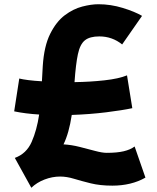

<svg xmlns="http://www.w3.org/2000/svg" viewBox="-20 -825 743 907"><path d="M128 62 50 -79Q105 -99 129.5 -154.5Q154 -210 165 -284Q99 -288 47 -299L71 -454Q87 -450 114.5 -446.5Q142 -443 178 -441Q179 -459 180 -477Q181 -495 182 -513Q188 -607 217 -665Q246 -723 286 -753Q326 -783 368.5 -794Q411 -805 445 -805Q503 -805 560 -787.5Q617 -770 651 -750L557 -615Q510 -653 449 -653Q404 -653 381 -634.5Q358 -616 348 -569Q338 -522 332 -437Q405 -438 473 -445.5Q541 -453 580 -469L605 -314Q558 -304 481.5 -294.5Q405 -285 319 -282Q306 -196 280 -143Q317 -141 356.5 -131Q396 -121 429.5 -112Q463 -103 484 -103Q533 -103 564.5 -110.5Q596 -118 616 -133L667 14Q634 33 594.5 42.5Q555 52 511 52Q453 52 408.5 41Q364 30 329.5 19.5Q295 9 264 9Q227 9 190.5 23Q154 37 128 62Z"/></svg>

Font: Mochiy Pop P One
Style: Regular
Weight: 400
Designer: FONTDASU
Foundry: FONTDASU / Google Inc. / Adobe
Version: Version 2.000